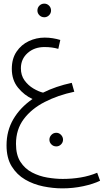

<svg xmlns="http://www.w3.org/2000/svg" viewBox="-20 -766 598 1057"><path d="M323 271Q272 271 218 260Q164 249 118.5 222.5Q73 196 44.5 150Q16 104 16 34Q16 -46 53.5 -110Q91 -174 159 -221Q114 -241 79.5 -283Q45 -325 45 -387Q45 -443 71 -481.5Q97 -520 138.5 -539.5Q180 -559 226 -559Q249 -559 270.5 -555.5Q292 -552 312 -546L301 -497Q284 -502 265 -504.5Q246 -507 225 -507Q169 -507 132 -474Q95 -441 95 -390Q95 -351 115 -323.5Q135 -296 163.5 -279Q192 -262 217 -256Q287 -291 375 -310L389 -261Q299 -242 226 -204.5Q153 -167 110.5 -110Q68 -53 68 26Q68 87 92.5 125Q117 163 156.5 183.5Q196 204 240.5 211.5Q285 219 325 219Q376 219 424 211Q472 203 515 185L531 229Q494 247 438.5 259Q383 271 323 271ZM224 -671Q208 -671 197 -682Q186 -693 186 -708Q186 -724 197 -735Q208 -746 224 -746Q239 -746 250 -735Q261 -724 261 -708Q261 -693 250 -682Q239 -671 224 -671ZM290 40Q274 40 263 29Q252 18 252 3Q252 -12 263 -23.5Q274 -35 290 -35Q305 -35 316 -23.5Q327 -12 327 3Q327 18 316 29Q305 40 290 40Z"/></svg>

Font: Noto Sans Arabic UI SmCn Lt
Style: Regular
Weight: 300
Width: 4
Designer: Monotype Design Team, Nadine Chahine and Nizar Qandah
Foundry: Monotype Imaging Inc.
Version: Version 2.010; ttfautohint (v1.8.4.7-5d5b)